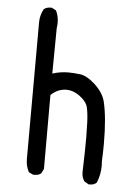

<svg xmlns="http://www.w3.org/2000/svg" viewBox="-54 -794 607 838"><g transform="rotate(5 250.0 -375.0)"><path d="M372 2H366L347 -9Q335 -26 335 -48Q338 -142 338 -200Q338 -228 336.5 -267Q335 -306 329 -332Q323 -358 290 -382Q262 -401 235 -401Q196 -401 166 -372V-48L156 -28Q145 -19 128 -19H121L102 -28Q88 -53 88 -85L89 -683Q89 -715 104 -742Q115 -752 133 -752H139L158 -742Q170 -718 170 -689Q170 -678 168 -666L166 -466Q201 -477 235 -477Q257 -477 287 -473.5Q317 -470 353.5 -436.5Q390 -403 400 -365Q417 -296 417 -180Q417 -144 415 -103L416 -85Q416 -44 401 -9Q390 2 372 2Z"/></g></svg>

Font: Xiaolai Mono SC
Style: Regular
Weight: 400
Monospace: yes
Designer: LXGW / Nozomi Seto
Version: Version 3.113;September 30, 2024